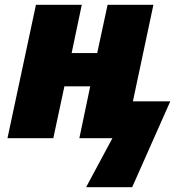

<svg xmlns="http://www.w3.org/2000/svg" viewBox="-20 -573 761 796"><path d="M337 203H528L686 -153H531L616 -553H426L383 -353H277L319 -553H129L11 0H201L247 -215H354L309 0H446Z"/></svg>

Font: Noto Sans UI Black
Style: Italic
Weight: 900
Italic angle: -372°
Designer: Monotype Design Team
Foundry: Monotype Imaging Inc.
Version: Version 1.901